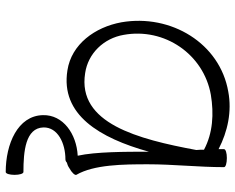

<svg xmlns="http://www.w3.org/2000/svg" viewBox="-96 -497 824 672"><g transform="rotate(90 316.0 -161.0)"><path d="M592 -16C556 -78 555 -180 555 -267C555 -356 565 -444 565 -533C565 -539 551 -543 533 -543C516 -543 502 -539 502 -533C502 -527 502 -520 502 -514C440 -546 370 -561 301 -548C132 -519 28 -348 58 -174C75 -81 135 1 226 15C382 40 463 -98 511 -270C511 -269 511 -268 511 -267C511 -189 511 -84 525 -21C449 -17 381 30 383 101C385 189 484 231 582 231C588 231 592 217 592 200C592 183 588 169 582 169C510 169 428 162 426 99C425 49 481 22 538 22C542 22 546 20 549 17C554 16 562 13 569 8C584 0 594 -11 592 -16ZM236 -47C167 -57 114 -112 102 -182C76 -325 170 -462 312 -487C378 -498 446 -494 504 -463C504 -454 504 -445 505 -436C467 -232 412 -19 236 -47Z"/></g></svg>

Font: Nupuram ExtraLight
Style: Regular
Weight: 200
Designer: Santhosh Thottingal (santhosh.thottingal@gmail.com)
Foundry: SMC
Version: Version 1.000